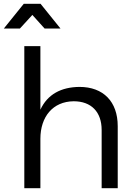

<svg xmlns="http://www.w3.org/2000/svg" viewBox="-29 -983 712 1003"><path d="M204 -834H287L183 -963H95L-9 -834H75L140 -905ZM386 -529C290 -528 219 -490 182 -410V-742H98V0H182V-258C182 -373 247 -453 356 -454C448 -454 502 -398 502 -304V0H586V-324C586 -452 511 -529 386 -529Z"/></svg>

Font: Juman Normal
Style: Regular
Weight: 300
Designer: Bandar Raffah (Arabic) Julieta Ulanovsky (Latin)
Foundry: Caramella
Version: Version 5.022;PS 005.022;hotconv 1.0.88;makeotf.lib2.5.64775